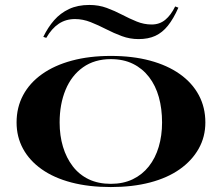

<svg xmlns="http://www.w3.org/2000/svg" viewBox="-20 -741 896 776"><path d="M428 -515Q516 -515 586.5 -496Q657 -477 707 -441.5Q757 -406 783.5 -356.5Q810 -307 810 -246Q810 -188 783 -140Q756 -92 706.5 -57Q657 -22 586.5 -3.5Q516 15 428 15Q339 15 268.5 -3.5Q198 -22 148.5 -57Q99 -92 73 -140Q47 -188 47 -246Q47 -307 73.5 -356.5Q100 -406 150 -441.5Q200 -477 270.5 -496Q341 -515 428 -515ZM428 -502Q362 -502 315.5 -469Q269 -436 245 -378Q221 -320 221 -246Q221 -193 234.5 -148Q248 -103 274 -69Q300 -35 338.5 -16.5Q377 2 428 2Q478 2 516.5 -16.5Q555 -35 581.5 -68.5Q608 -102 621.5 -147.5Q635 -193 635 -246Q635 -302 622 -348.5Q609 -395 582.5 -429.5Q556 -464 517.5 -483Q479 -502 428 -502ZM540 -583Q505 -583 472.5 -595Q440 -607 409 -623Q378 -639 346.5 -651.5Q315 -664 283 -664Q246 -664 217.5 -645Q189 -626 167 -588L155 -592Q174 -631 199 -659.5Q224 -688 259 -704.5Q294 -721 341 -721Q379 -721 411.5 -709Q444 -697 473.5 -681.5Q503 -666 532.5 -654Q562 -642 593 -642Q625 -642 648 -661Q671 -680 688 -715L701 -710Q681 -665 658.5 -637Q636 -609 607.5 -596Q579 -583 540 -583Z"/></svg>

Font: Kalnia SemiExpanded
Style: Regular
Weight: 400
Width: 6
Designer: Frida Medrano
Foundry: Frida Medrano
Version: Version 1.105